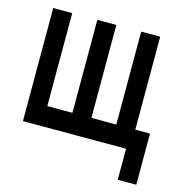

<svg xmlns="http://www.w3.org/2000/svg" viewBox="-97 -591 793 820"><g transform="rotate(15 300.0 -181.5)"><path d="M39 -500V0H495V137H577V-89H512V-500H428V-89H318V-500H234V-89H123V-500Z"/></g></svg>

Font: LT Wave Mono Medium
Style: Regular
Weight: 500
Designer: Daniel Lyons
Version: Version 2.5 (Glyphs App)